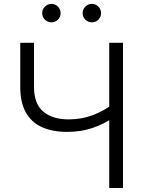

<svg xmlns="http://www.w3.org/2000/svg" viewBox="-20 -942 730 962"><path d="M315.9 -281.2Q241.7 -281.2 189.2 -305.4Q136.7 -329.6 109.1 -379.4Q81.5 -429.2 81.5 -505.9V-727.5H150.4V-506.3Q150.4 -421.9 197 -382.8Q243.7 -343.8 323.7 -343.8Q388.7 -343.8 444.8 -365Q501 -386.2 549.3 -423.8V-354Q502 -320.8 444.1 -301Q386.2 -281.2 315.9 -281.2ZM527.3 0V-727.5H596.2V0ZM440.4 -830.1Q421.4 -830.1 407.7 -843.5Q394 -856.9 394 -876Q394 -895.5 407.7 -908.9Q421.4 -922.4 440.4 -922.4Q459.5 -922.4 472.9 -908.9Q486.3 -895.5 486.3 -876Q486.3 -856.9 472.9 -843.5Q459.5 -830.1 440.4 -830.1ZM237.8 -830.1Q218.8 -830.1 205.1 -843.5Q191.4 -856.9 191.4 -876Q191.4 -895.5 205.1 -908.9Q218.8 -922.4 237.8 -922.4Q256.8 -922.4 270.3 -908.9Q283.7 -895.5 283.7 -876Q283.7 -856.9 270.3 -843.5Q256.8 -830.1 237.8 -830.1Z"/></svg>

Font: Inter 16pt Light
Style: Regular
Weight: 300
Version: Version 4.001;git-66647c0bb